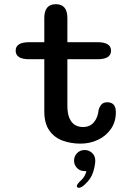

<svg xmlns="http://www.w3.org/2000/svg" viewBox="-20 -678 659 919"><path d="M119.5 -394.5Q55 -394.5 55 -435.5Q55 -476 119.5 -476H192V-591.5Q192 -658 247.5 -658Q302.5 -658 302.5 -591.5V-476H447Q511.5 -476 511.5 -435.5Q511.5 -394.5 447 -394.5H302.5V-172.5Q302.5 -135.5 312.2 -112.8Q322 -90 338.8 -80Q355.5 -70 377 -70Q410 -70 429.2 -92.5Q448.5 -115 452 -151.5Q456 -166.5 465.2 -177.5Q474.5 -188.5 494 -188.5Q513 -188.5 523.8 -177.2Q534.5 -166 534.5 -140Q534.5 -94.5 511 -60.8Q487.5 -27 449 -8.8Q410.5 9.5 365 9.5Q319 9.5 279.5 -5Q240 -19.5 216 -53.5Q192 -87.5 192 -146V-394.5ZM385 40Q405.5 40 420.8 54Q436 68 436 91Q436 111.5 426.2 144.5Q416.5 177.5 385.5 205.5Q377 213.5 369.8 217.2Q362.5 221 357 221Q352.5 221 350 218Q347.5 215 347.5 212.5Q347.5 208 353 201Q358.5 194 368 185Q378 176 384.5 164.5Q391 153 393.5 141Q392 141 389.5 141Q387 141 385 141Q363.5 141 349 126.5Q334.5 112 334.5 90.5Q334.5 69.5 349 54.8Q363.5 40 385 40Z"/></svg>

Font: Sono ExtraLight Monospace Medium
Style: Regular
Weight: 500
Version: Version 2.112